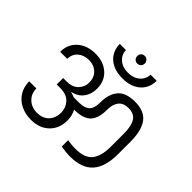

<svg xmlns="http://www.w3.org/2000/svg" viewBox="-220 -1250 1496 1496"><g transform="rotate(45 528.0 -502.0)"><path d="M576 -908Q558 -908 546.5 -920Q535 -932 535 -950Q535 -968 546.5 -980Q558 -992 576 -992Q594 -992 606 -979.5Q618 -967 618 -950Q618 -932 606 -920Q594 -908 576 -908ZM576 -744Q510 -744 464 -767.5Q418 -791 395 -831Q372 -871 372 -920H440Q440 -891 455.5 -865Q471 -839 501.5 -822.5Q532 -806 576 -806Q619 -806 649.5 -822.5Q680 -839 695.5 -865Q711 -891 711 -920H779Q779 -871 756 -831Q733 -791 687.5 -767.5Q642 -744 576 -744ZM775 -686Q879 -686 924.5 -624Q970 -562 970 -439V-303Q970 -164 909 -94.5Q848 -25 716 -25Q676 -25 618 -35V-105Q668 -97 702 -97Q806 -97 847.5 -148.5Q889 -200 889 -305V-449Q889 -530 863 -572.5Q837 -615 775 -615Q717 -615 691 -580.5Q665 -546 665 -488Q665 -390 622 -348Q579 -306 484 -306H482Q506 -264 506 -211Q506 -121 449.5 -66.5Q393 -12 301 -12Q236 -12 185.5 -37.5Q135 -63 107 -109Q79 -155 79 -215H158Q158 -158 196.5 -121Q235 -84 296 -84Q357 -84 392.5 -121Q428 -158 428 -219Q428 -271 393 -310Q358 -349 287 -349H248V-420H287Q349 -420 383 -455Q417 -490 417 -538Q417 -595 381.5 -628.5Q346 -662 292 -662Q237 -662 201 -631Q165 -600 165 -548H87Q87 -632 144.5 -682.5Q202 -733 293 -733Q382 -733 438 -682.5Q494 -632 494 -549Q494 -488 462.5 -445Q431 -402 371 -388V-385Q396 -380 412 -372H472Q530 -372 558.5 -398Q587 -424 587 -489Q587 -583 631 -634.5Q675 -686 775 -686Z"/></g></svg>

Font: MSTAGE
Style: Regular
Weight: 400
Designer: Ninad Kale (Devanagari), Jonny Pinhorn (Latin)
Foundry: Indian Type Foundry
Version: 4.004